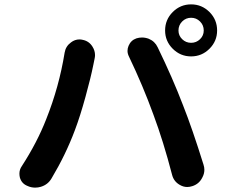

<svg xmlns="http://www.w3.org/2000/svg" viewBox="-20 -859 1040 883"><path d="M800.8 -718.8Q800.8 -695.3 817.9 -678.7Q835 -662.1 858.9 -662.1Q882.8 -662.1 899.9 -678.7Q917 -695.3 917 -718.8Q917 -743.2 899.9 -760.3Q882.8 -777.3 858.9 -777.3Q835 -777.3 817.9 -760.3Q800.8 -743.2 800.8 -718.8ZM739.3 -718.8Q739.3 -768.6 774.4 -803.7Q809.6 -838.9 858.9 -838.9Q908.2 -838.9 943.4 -803.7Q978.5 -768.6 978.5 -718.8Q978.5 -669.9 943.4 -634.8Q908.2 -599.6 858.9 -599.6Q809.6 -599.6 774.4 -634.8Q739.3 -669.9 739.3 -718.8ZM192.4 -310.5Q252 -460 277.3 -617.2Q282.2 -646.5 306.6 -664.1Q324.2 -677.7 345.7 -677.7Q352.5 -677.7 360.4 -675.8Q389.6 -669.9 405.3 -644.5Q417 -626 417 -605.5Q417 -597.7 415 -588.9Q411.1 -572.3 409.2 -560.5Q397.5 -502 373 -413.1Q348.6 -324.2 324.2 -259.8Q282.2 -147.5 216.8 -38.1Q200.2 -9.8 168 0Q155.3 3.9 141.6 3.9Q123 3.9 106.4 -3.9Q79.1 -14.6 71.3 -43Q69.3 -51.8 69.3 -60.5Q69.3 -79.1 80.1 -94.7Q150.4 -203.1 192.4 -310.5ZM685.5 -332Q637.7 -463.9 573.2 -598.6Q566.4 -612.3 566.4 -625Q566.4 -636.7 571.3 -648.4Q582 -673.8 607.4 -682.6Q620.1 -686.5 632.8 -686.5Q648.4 -686.5 664.1 -680.7Q692.4 -668.9 705.1 -641.6Q774.4 -499 821.3 -376Q864.3 -267.6 916 -101.6Q919.9 -89.8 919.9 -78.1Q919.9 -59.6 910.2 -42Q895.5 -12.7 864.3 -2.9Q852.5 1 840.8 1Q823.2 1 806.6 -8.8Q779.3 -24.4 771.5 -54.7Q731.4 -209 685.5 -332Z"/></svg>

Font: Gen Jyuu GothicX Bold
Style: Bold
Weight: 700
Designer: Ryoko NISHIZUKA (kana &amp; ideographs); Paul D. Hunt (Latin, Greek &amp; Cyrillic); Wenlong ZHANG (bopomofo); Sandoll C
Version: Version 1.058.20140828